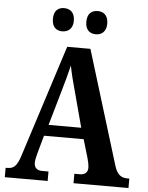

<svg xmlns="http://www.w3.org/2000/svg" viewBox="-60 -965 780 1013"><g transform="rotate(5 329.5 -458.0)"><path d="M417 -793C444 -793 472 -809 472 -854C472 -901 444 -916 417 -916C387 -916 361 -901 361 -854C361 -809 387 -793 417 -793ZM238 -793C267 -793 295 -809 295 -854C295 -901 267 -916 238 -916C210 -916 184 -901 184 -854C184 -809 210 -793 238 -793ZM4 0H231V-50H197C169 -50 155 -65 155 -90C155 -107 163 -134 167 -150L191 -236H401L430 -138C434 -124 439 -102 439 -87C439 -62 421 -50 398 -50H368V0H659V-50H648C616 -50 594 -65 580 -111L395 -714H272L83 -125C64 -63 45 -50 14 -50H4ZM210 -295 264 -483C277 -527 290 -576 300 -617C308 -574 321 -525 334 -478L383 -295Z"/></g></svg>

Font: Noto Serif Thai Condensed
Style: Bold
Weight: 700
Width: 3
Designer: Monotype Design Team
Foundry: Monotype Imaging Inc.
Version: Version 2.002